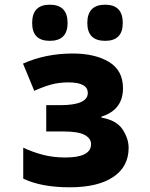

<svg xmlns="http://www.w3.org/2000/svg" viewBox="-20 -788 640 818"><path d="M277 10Q397 10 462.5 -34Q528 -78 528 -158Q528 -198 502 -237Q476 -276 412 -287V-291Q504 -320 504 -412Q504 -488 444.5 -524Q385 -560 290 -560Q174 -560 78 -517L126 -401Q163 -418 197 -427.5Q231 -437 271 -437Q354 -437 354 -392Q354 -340 237 -340H177V-228H247Q314 -228 341 -213Q368 -198 368 -174Q368 -117 258 -117Q206 -117 161 -129Q116 -141 79 -159V-27Q156 10 277 10ZM428 -614Q503 -614 503 -690Q503 -768 428 -768Q352 -768 352 -690Q352 -614 428 -614ZM192 -614Q268 -614 268 -690Q268 -768 192 -768Q117 -768 117 -690Q117 -614 192 -614Z"/></svg>

Font: Noto Sans Mono Extra
Style: Regular
Weight: 800
Designer: Monotype Design Team
Foundry: Monotype Imaging Inc.
Version: Version 1.900